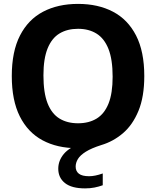

<svg xmlns="http://www.w3.org/2000/svg" viewBox="-20 -770 821 1010"><path d="M427.5 221Q357 221 321.8 193Q286.5 165 286.5 117.5Q286.5 75 315.8 39.8Q345 4.5 417.5 -21.5L407 9.5H386Q281 9.5 203.8 -32Q126.5 -73.5 84.2 -157.8Q42 -242 42 -370Q42 -499 85.2 -583.2Q128.5 -667.5 206.8 -708.5Q285 -749.5 390.5 -749.5Q496 -749.5 574.2 -708.5Q652.5 -667.5 695.8 -583.2Q739 -499 739 -370Q739 -261 708.5 -187Q678 -113 626.8 -69.2Q575.5 -25.5 513 -7Q461 9.5 431.5 28Q402 46.5 390 66.2Q378 86 378 106.5Q378 130.5 395 143.8Q412 157 449 157Q464 157 481.5 153.5Q499 150 520.5 142.5V204.5Q499.5 212 477 216.5Q454.5 221 427.5 221ZM390.5 -121.5Q447.5 -121.5 488.2 -146.2Q529 -171 550.8 -225Q572.5 -279 572.5 -366.5Q572.5 -457.5 550.5 -512.8Q528.5 -568 487.8 -593.2Q447 -618.5 390.5 -618.5Q334 -618.5 293.2 -594Q252.5 -569.5 230.5 -515.5Q208.5 -461.5 208.5 -373.5Q208.5 -282 230.2 -226.8Q252 -171.5 292.8 -146.5Q333.5 -121.5 390.5 -121.5Z"/></svg>

Font: Encode Sans SC Condensed Thin
Style: Bold
Weight: 700
Version: Version 3.002